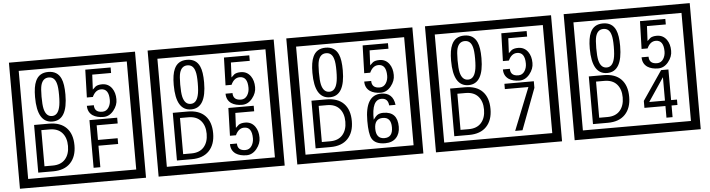

<svg xmlns="http://www.w3.org/2000/svg" viewBox="-56 -1231 5888 1593"><g transform="rotate(-5 2887.5 -435.0)"><path d="M1103 90H53V-960H1103ZM1028 15V-885H128V15ZM497 -656Q497 -442 371 -442Q244 -442 244 -656Q244 -744 265 -789Q294 -855 371 -855Q448 -855 477 -789Q497 -745 497 -656ZM444 -656Q444 -723 435 -752Q420 -809 371 -809Q322 -809 306 -752Q298 -723 298 -656Q298 -587 306 -553Q322 -488 371 -488Q419 -488 435 -554Q444 -587 444 -656ZM915 -580Q916 -531 880.5 -487Q845 -443 796 -443Q741 -443 706 -466Q666 -494 666 -547H724Q724 -487 790 -487Q824 -487 843 -517Q860 -544 860 -579Q860 -673 795 -673Q748 -673 722 -616H672L679 -847H890V-801H733L727 -677Q740 -689 753 -701Q772 -714 807 -714Q859 -714 889 -672Q915 -635 915 -580ZM535 -229Q535 -136 484.5 -83Q434 -30 340 -30H216V-427H340Q435 -427 485 -375.5Q535 -324 535 -229ZM481 -229Q481 -298 445 -338.5Q409 -379 341 -379H272V-78H341Q409 -78 445 -119Q481 -160 481 -229ZM908 -379H733V-257H897V-209H733V-30H677V-427H908Z M2258 90H1208V-960H2258ZM2183 15V-885H1283V15ZM1652 -656Q1652 -442 1526 -442Q1399 -442 1399 -656Q1399 -744 1420 -789Q1449 -855 1526 -855Q1603 -855 1632 -789Q1652 -745 1652 -656ZM1599 -656Q1599 -723 1590 -752Q1575 -809 1526 -809Q1477 -809 1461 -752Q1453 -723 1453 -656Q1453 -587 1461 -553Q1477 -488 1526 -488Q1574 -488 1590 -554Q1599 -587 1599 -656ZM2070 -580Q2071 -531 2035.5 -487Q2000 -443 1951 -443Q1896 -443 1861 -466Q1821 -494 1821 -547H1879Q1879 -487 1945 -487Q1979 -487 1998 -517Q2015 -544 2015 -579Q2015 -673 1950 -673Q1903 -673 1877 -616H1827L1834 -847H2045V-801H1888L1882 -677Q1895 -689 1908 -701Q1927 -714 1962 -714Q2014 -714 2044 -672Q2070 -635 2070 -580ZM1690 -229Q1690 -136 1639.5 -83Q1589 -30 1495 -30H1371V-427H1495Q1590 -427 1640 -375.5Q1690 -324 1690 -229ZM1636 -229Q1636 -298 1600 -338.5Q1564 -379 1496 -379H1427V-78H1496Q1564 -78 1600 -119Q1636 -160 1636 -229ZM2070 -160Q2071 -111 2035.5 -67Q2000 -23 1951 -23Q1896 -23 1861 -46Q1821 -74 1821 -127H1879Q1879 -67 1945 -67Q1979 -67 1998 -97Q2015 -124 2015 -159Q2015 -253 1950 -253Q1903 -253 1877 -196H1827L1834 -427H2045V-381H1888L1882 -257Q1895 -269 1908 -281Q1927 -294 1962 -294Q2014 -294 2044 -252Q2070 -215 2070 -160Z M3413 90H2363V-960H3413ZM3338 15V-885H2438V15ZM2807 -656Q2807 -442 2681 -442Q2554 -442 2554 -656Q2554 -744 2575 -789Q2604 -855 2681 -855Q2758 -855 2787 -789Q2807 -745 2807 -656ZM2754 -656Q2754 -723 2745 -752Q2730 -809 2681 -809Q2632 -809 2616 -752Q2608 -723 2608 -656Q2608 -587 2616 -553Q2632 -488 2681 -488Q2729 -488 2745 -554Q2754 -587 2754 -656ZM3225 -580Q3226 -531 3190.5 -487Q3155 -443 3106 -443Q3051 -443 3016 -466Q2976 -494 2976 -547H3034Q3034 -487 3100 -487Q3134 -487 3153 -517Q3170 -544 3170 -579Q3170 -673 3105 -673Q3058 -673 3032 -616H2982L2989 -847H3200V-801H3043L3037 -677Q3050 -689 3063 -701Q3082 -714 3117 -714Q3169 -714 3199 -672Q3225 -635 3225 -580ZM2845 -229Q2845 -136 2794.5 -83Q2744 -30 2650 -30H2526V-427H2650Q2745 -427 2795 -375.5Q2845 -324 2845 -229ZM2791 -229Q2791 -298 2755 -338.5Q2719 -379 2651 -379H2582V-78H2651Q2719 -78 2755 -119Q2791 -160 2791 -229ZM3229 -149Q3229 -91 3196.5 -56.5Q3164 -22 3105 -22Q3021 -22 2994 -73Q2973 -111 2973 -219Q2973 -435 3107 -435Q3205 -435 3218 -332H3165Q3160 -392 3106 -392Q3023 -392 3027 -225Q3048 -253 3058 -260Q3078 -275 3111 -275Q3229 -275 3229 -149ZM3172 -149Q3172 -233 3103 -233Q3033 -233 3033 -149Q3033 -65 3103 -65Q3172 -65 3172 -149Z M4568 90H3518V-960H4568ZM4493 15V-885H3593V15ZM3962 -656Q3962 -442 3836 -442Q3709 -442 3709 -656Q3709 -744 3730 -789Q3759 -855 3836 -855Q3913 -855 3942 -789Q3962 -745 3962 -656ZM3909 -656Q3909 -723 3900 -752Q3885 -809 3836 -809Q3787 -809 3771 -752Q3763 -723 3763 -656Q3763 -587 3771 -553Q3787 -488 3836 -488Q3884 -488 3900 -554Q3909 -587 3909 -656ZM4380 -580Q4381 -531 4345.5 -487Q4310 -443 4261 -443Q4206 -443 4171 -466Q4131 -494 4131 -547H4189Q4189 -487 4255 -487Q4289 -487 4308 -517Q4325 -544 4325 -579Q4325 -673 4260 -673Q4213 -673 4187 -616H4137L4144 -847H4355V-801H4198L4192 -677Q4205 -689 4218 -701Q4237 -714 4272 -714Q4324 -714 4354 -672Q4380 -635 4380 -580ZM4000 -229Q4000 -136 3949.5 -83Q3899 -30 3805 -30H3681V-427H3805Q3900 -427 3950 -375.5Q4000 -324 4000 -229ZM3946 -229Q3946 -298 3910 -338.5Q3874 -379 3806 -379H3737V-78H3806Q3874 -78 3910 -119Q3946 -160 3946 -229ZM4378 -372 4249 -30H4188L4329 -383H4133V-427H4378Z M5723 90H4673V-960H5723ZM5648 15V-885H4748V15ZM5117 -656Q5117 -442 4991 -442Q4864 -442 4864 -656Q4864 -744 4885 -789Q4914 -855 4991 -855Q5068 -855 5097 -789Q5117 -745 5117 -656ZM5064 -656Q5064 -723 5055 -752Q5040 -809 4991 -809Q4942 -809 4926 -752Q4918 -723 4918 -656Q4918 -587 4926 -553Q4942 -488 4991 -488Q5039 -488 5055 -554Q5064 -587 5064 -656ZM5535 -580Q5536 -531 5500.5 -487Q5465 -443 5416 -443Q5361 -443 5326 -466Q5286 -494 5286 -547H5344Q5344 -487 5410 -487Q5444 -487 5463 -517Q5480 -544 5480 -579Q5480 -673 5415 -673Q5368 -673 5342 -616H5292L5299 -847H5510V-801H5353L5347 -677Q5360 -689 5373 -701Q5392 -714 5427 -714Q5479 -714 5509 -672Q5535 -635 5535 -580ZM5155 -229Q5155 -136 5104.5 -83Q5054 -30 4960 -30H4836V-427H4960Q5055 -427 5105 -375.5Q5155 -324 5155 -229ZM5101 -229Q5101 -298 5065 -338.5Q5029 -379 4961 -379H4892V-78H4961Q5029 -78 5065 -119Q5101 -160 5101 -229ZM5548 -127H5499V-30H5448V-127H5273V-185L5438 -427H5499V-172H5548ZM5448 -172V-367L5317 -172Z"/></g></svg>

Font: Unicode BMP Fallback SIL
Style: Regular
Weight: 400
Foundry: NRSI, SIL International
Version: Version 5.1 Based on Unicode 5.1